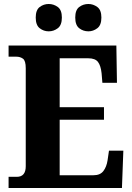

<svg xmlns="http://www.w3.org/2000/svg" viewBox="-20 -942 663 962"><path d="M23 0V-56H64Q109 -56 109 -109V-600Q109 -638 95 -648Q81 -658 62 -658H23V-714H563L566 -527H493L489 -575Q485 -613 471 -631.5Q457 -650 422 -650H279V-405H501V-342H279V-64H449Q482 -64 498 -85Q514 -106 519 -139L526 -187H598L591 0ZM423 -785Q397 -785 377 -800.5Q357 -816 357 -854Q357 -892 377 -907Q397 -922 423 -922Q447 -922 467.5 -907Q488 -892 488 -854Q488 -816 467.5 -800.5Q447 -785 423 -785ZM224 -785Q199 -785 179 -800.5Q159 -816 159 -854Q159 -892 179 -907Q199 -922 224 -922Q249 -922 269.5 -907Q290 -892 290 -854Q290 -816 269.5 -800.5Q249 -785 224 -785Z"/></svg>

Font: Noto Serif Ethiopic SemiCondensed ExtraBold
Style: Regular
Weight: 800
Width: 4
Designer: Monotype Design Team
Foundry: Monotype Imaging Inc.
Version: Version 2.102; ttfautohint (v1.8.4.7-5d5b)